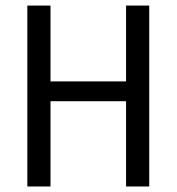

<svg xmlns="http://www.w3.org/2000/svg" viewBox="-20 -676 640 696"><path d="M79.1 0V-655.8H163.1V-380.9H437V-655.8H521V0H437V-309.1H163.1V0Z"/></svg>

Font: SourceCodePro-Regular
Style: Regular
Weight: 400
Monospace: yes
Designer: Paul D. Hunt
Foundry: Adobe Systems Incorporated
Version: Version 1.009;PS 1.000;hotconv 1.0.70;makeotf.lib2.5.5900